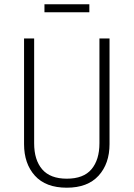

<svg xmlns="http://www.w3.org/2000/svg" viewBox="-20 -863 622 894"><path d="M490 -192Q490 -101 439 -45Q388 11 291 11Q193 11 142.5 -45Q92 -101 92 -192V-684H139V-196Q139 -118 176.5 -74.5Q214 -31 291 -31Q369 -31 406 -75Q443 -119 443 -196V-684H490ZM396 -806H187V-843H396Z"/></svg>

Font: Fira Sans Condensed ExtraLight
Style: Regular
Weight: 275
Width: 3
Designer: Carrois Corporate & Edenspiekermann AG
Foundry: Carrois Corporate GbR & Edenspiekermann AG
Version: Version 4.203